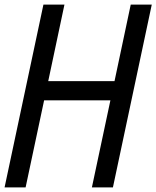

<svg xmlns="http://www.w3.org/2000/svg" viewBox="-23 -820 684 840"><path d="M379 0 460 -381H170L89 0H-3L167 -800H259L188 -465H478L549 -800H641L471 0Z"/></svg>

Font: Victor Mono Thin SemiBold
Style: Italic
Weight: 600
Italic angle: -12°
Monospace: yes
Version: Version 1.561;gftools[0.9.30]